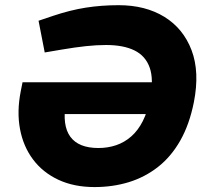

<svg xmlns="http://www.w3.org/2000/svg" viewBox="-20 -730 815 759"><path d="M353.8 9.5Q272.8 9.5 211.1 -19.2Q149.4 -48 110.7 -99.5Q72 -151 59.1 -219.9Q46.1 -288.9 62.1 -369.8L69.1 -404.8H614L589.1 -279.1H185L240.3 -324Q225.3 -234.3 257.9 -189.6Q290.6 -144.9 368.8 -144.9Q406.4 -144.9 439.1 -156Q471.7 -167 498.5 -190.4Q525.4 -213.7 544.5 -251.3Q563.5 -288.8 573.5 -341.4Q588.1 -416.1 571.8 -462.5Q555.5 -508.9 511.9 -530.5Q468.4 -552.1 399.2 -552.1Q362.1 -552.1 319.9 -547.6Q277.6 -543.1 224.7 -534.1L156.8 -522.6L132.4 -648L190.5 -667.6Q257.3 -690 319.2 -699.8Q381.1 -709.5 449 -709.5Q555 -709.5 630 -663.3Q704.9 -617 737.4 -531.3Q769.9 -445.5 746.4 -326Q728.9 -238.2 692.7 -174.4Q656.5 -110.7 604.7 -70.1Q553 -29.6 489.5 -10Q425.9 9.5 353.8 9.5Z"/></svg>

Font: REM Medium
Style: Italic
Weight: 500
Italic angle: -11°
Designer: Octavio Pardo
Foundry: Ashler Design
Version: Version 1.005;gftools[0.9.28]